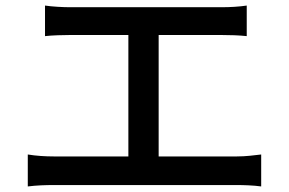

<svg xmlns="http://www.w3.org/2000/svg" viewBox="-20 -702 1040 691"><path d="M80 -146V-31C112 -35 144 -36 173 -36H833C854 -36 893 -35 920 -31V-146C894 -143 865 -139 833 -139H551V-576H778C807 -576 840 -575 868 -572V-682C841 -678 809 -676 778 -676H231C208 -676 168 -678 142 -682V-572C168 -575 209 -576 231 -576H442V-139H173C144 -139 110 -141 80 -146Z"/></svg>

Font: Noto Sans JP Medium
Style: Regular
Weight: 500
Designer: Ryoko NISHIZUKA 西塚涼子 (kana, bopomofo & ideographs); Paul D. Hunt (Latin, Greek & Cyrillic); Sandoll Communications 산돌커뮤니
Foundry: Adobe
Version: Version 2.004;hotconv 1.0.118;makeotfexe 2.5.65603